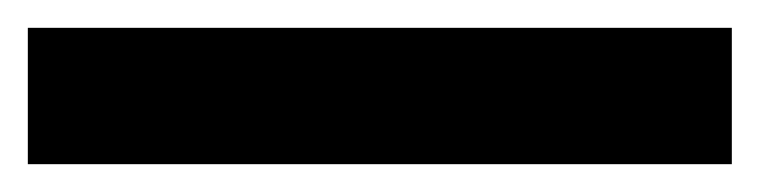

<svg xmlns="http://www.w3.org/2000/svg" viewBox="-23 -878 546 138"><path d="M503 -760H-3V-858H503Z"/></svg>

Font: Noto Sans Hanifi Rohingya
Style: Bold
Weight: 700
Designer: Monotype Design Team and DaltonMaag
Foundry: Google LLC
Version: Version 2.102; ttfautohint (v1.8.4.7-5d5b)